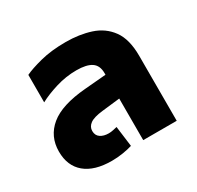

<svg xmlns="http://www.w3.org/2000/svg" viewBox="-122 -672 846 824"><g transform="rotate(-30 300.5 -260.5)"><path d="M212 10Q126 10 80 -28.5Q34 -67 34 -138Q34 -213 90 -259Q146 -305 266 -315L372 -324V-332Q372 -370 347.5 -386.5Q323 -403 273 -403Q221 -403 170.5 -387.5Q120 -372 85 -353V-489Q114 -503 168 -517Q222 -531 294 -531Q361 -531 416.5 -513Q472 -495 505 -449.5Q538 -404 538 -322V0H372V-206L284 -196Q239 -191 220.5 -177.5Q202 -164 202 -143Q202 -121 218 -110Q234 -99 259 -99Q270 -99 281 -101.5Q292 -104 301 -106L314 -5Q295 1 267.5 5.5Q240 10 212 10Z"/></g></svg>

Font: Noto Sans Thai UI ExtBd
Style: Regular
Weight: 800
Designer: Monotype Design Team
Foundry: Monotype Imaging Inc.
Version: Version 2.000